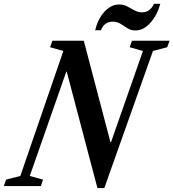

<svg xmlns="http://www.w3.org/2000/svg" viewBox="-71 -975 908 1006"><path d="M439.5 10.5 278.5 -600H276.5L85 -53L154.5 -34L143 0H-51L-39 -34L35.5 -53L261 -708L191.5 -727.5L203.5 -761.5H368L507.5 -231H511L678 -708L608.5 -727.5L620.5 -761.5H817.5L805 -727.5L730.5 -708L475.5 10.5ZM639.5 -815.5Q614.5 -815.5 596.5 -827Q578.5 -838.5 561 -850Q543.5 -861.5 520 -861.5Q475.5 -861.5 458 -816.5H427.5Q442 -876 476.5 -913.8Q511 -951.5 553.5 -951.5Q577.5 -951.5 596.2 -941.2Q615 -931 633.5 -920.8Q652 -910.5 674.5 -910.5Q715.5 -910.5 735.5 -955H769Q752 -894.5 716.5 -855Q681 -815.5 639.5 -815.5Z"/></svg>

Font: Libre Caslon Condensed Bold
Style: Italic
Weight: 700
Italic angle: -22.583°
Designer: Pablo Impallari, Rodrigo Fuenzalida, Katja Schimmel, Ertekin Erdin
Foundry: Pablo Impallari, Rodrigo Fuenzalida
Version: Version 2.000; ttfautohint (v1.8.4.7-5d5b);gftools[0.9.33]